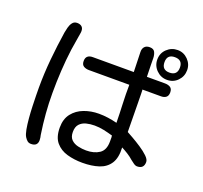

<svg xmlns="http://www.w3.org/2000/svg" viewBox="-146 -1007 1293 1223"><g transform="rotate(20 500.0 -395.5)"><path d="M856.4 -634.8Q814.5 -634.8 784.7 -664.6Q754.9 -694.3 754.9 -736.3Q754.9 -779.3 785.2 -808.1Q815.4 -836.9 857.4 -836.9Q898.4 -836.9 927.7 -807.1Q957 -777.3 957 -736.3Q957 -694.3 928.2 -664.6Q899.4 -634.8 856.4 -634.8ZM530.3 45.9Q474.6 45.9 426.8 32.2Q378.9 18.6 349.1 -16.6Q319.3 -51.8 319.3 -116.2Q319.3 -174.8 348.6 -211.9Q377.9 -249 424.8 -266.6Q471.7 -284.2 524.4 -284.2Q555.7 -284.2 586.9 -279.8Q618.2 -275.4 648.4 -267.6Q647.5 -331.1 644.5 -395.5Q641.6 -460 642.6 -523.4H369.1Q347.7 -523.4 332.5 -532.7Q317.4 -542 317.4 -566.4Q317.4 -588.9 329.6 -599.1Q341.8 -609.4 363.3 -609.4H641.6L637.7 -743.2Q636.7 -765.6 648.4 -779.3Q660.2 -793 683.6 -793Q710 -793 718.8 -775.4Q727.5 -757.8 728 -734.4Q728.5 -710.9 728.5 -692.4L730.5 -609.4H852.5Q875 -609.4 889.6 -600.1Q904.3 -590.8 904.3 -566.4Q904.3 -543.9 891.6 -533.7Q878.9 -523.4 857.4 -523.4H731.4Q732.4 -522.5 732.9 -495.1Q733.4 -467.8 733.9 -427.7Q734.4 -387.7 734.9 -346.7Q735.4 -305.7 735.8 -274.9Q736.3 -244.1 736.3 -237.3Q749 -230.5 777.3 -214.4Q805.7 -198.2 836.9 -177.7Q868.2 -157.2 890.1 -136.2Q912.1 -115.2 912.1 -97.7Q912.1 -51.8 866.2 -51.8Q854.5 -51.8 841.3 -61.5Q828.1 -71.3 819.3 -78.1Q800.8 -94.7 779.8 -107.9Q758.8 -121.1 736.3 -132.8Q740.2 -63.5 714.8 -24.4Q689.5 14.6 641.6 30.3Q593.8 45.9 530.3 45.9ZM855.5 -683.6Q908.2 -683.6 908.2 -736.3Q908.2 -788.1 855.5 -788.1Q803.7 -788.1 803.7 -736.3Q803.7 -683.6 855.5 -683.6ZM182.6 44.9Q167 44.9 157.2 36.6Q147.5 28.3 139.6 15.6Q129.9 0 124 -31.7Q118.2 -63.5 114.7 -103.5Q111.3 -143.6 109.9 -184.1Q108.4 -224.6 107.9 -257.8Q107.4 -291 107.4 -309.6Q107.4 -405.3 116.7 -502.9Q126 -600.6 140.6 -695.3Q143.6 -710.9 148.4 -730.5Q153.3 -750 164.6 -765.1Q175.8 -780.3 196.3 -780.3Q215.8 -780.3 227.5 -770.5Q239.3 -760.7 239.3 -740.2Q239.3 -736.3 238.8 -731.4Q238.3 -726.6 237.3 -721.7Q233.4 -693.4 228 -664.6Q222.7 -635.7 218.8 -607.4Q209 -533.2 204.6 -458Q200.2 -382.8 200.2 -307.6Q200.2 -236.3 205.6 -168.9Q210.9 -101.6 221.7 -30.3Q223.6 -23.4 225.1 -13.7Q226.6 -3.9 226.6 3.9Q226.6 44.9 182.6 44.9ZM526.4 -36.1Q580.1 -36.1 615.2 -59.6Q650.4 -83 650.4 -141.6V-169.9L649.4 -177.7V-181.6Q620.1 -190.4 587.9 -197.3Q555.7 -204.1 524.4 -204.1Q494.1 -204.1 467.8 -197.3Q441.4 -190.4 424.3 -171.9Q407.2 -153.3 407.2 -118.2Q407.2 -84 425.3 -66.4Q443.4 -48.8 471.2 -42.5Q499 -36.1 526.4 -36.1Z"/></g></svg>

Font: Kosugi Maru
Style: Regular
Weight: 400
Designer: MOTOYA
Version: Version 4.002